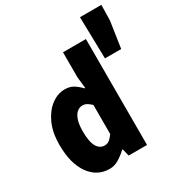

<svg xmlns="http://www.w3.org/2000/svg" viewBox="-193 -954 1024 1096"><g transform="rotate(-30 318.5 -405.5)"><path d="M212 12Q129 12 79.5 -58Q30 -128 30 -249Q30 -331 56.5 -389Q83 -447 125 -478.5Q167 -510 213 -510Q247 -510 270 -496Q293 -482 316 -458H320L312 -533V-698H463V0H342L330 -48H327Q302 -24 272.5 -6Q243 12 212 12ZM253 -118Q271 -118 284 -128Q297 -138 312 -159V-351Q297 -365 284 -372.5Q271 -380 256 -380Q237 -380 220.5 -367Q204 -354 194 -325Q184 -296 184 -251Q184 -181 202.5 -149.5Q221 -118 253 -118ZM502 -548 496 -823H637L635 -722L609 -548Z"/></g></svg>

Font: Source Code Pro ExtraLight ExtraBold
Style: Regular
Weight: 800
Monospace: yes
Version: Version 1.018;hotconv 1.0.116;makeotfexe 2.5.65601